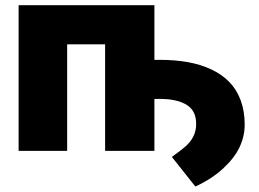

<svg xmlns="http://www.w3.org/2000/svg" viewBox="-20 -565 969 719"><path d="M49.7 0V-545.5H558.2V-340.9H578.1Q636 -340.9 684.1 -332.2Q732.2 -323.5 772 -304.7Q811.8 -285.9 839.1 -257.6Q866.5 -229.4 881.4 -189.1Q896.3 -148.8 896.3 -98Q896.3 -55.4 877.5 -14.7Q858.7 25.9 816.2 65.3Q773.8 104.8 711.6 133.5L623.6 22.7Q665.5 -7.8 676.8 -18.5Q709.2 -48.7 713.8 -87Q714.5 -92.3 714.5 -98Q715.9 -148.8 680 -171.7Q644.2 -194.6 578.1 -194.6H558.2V0H373.6V-399.1H231.5V0Z"/></svg>

Font: Karasuma Gothic
Style: Black
Weight: 900
Designer: Rasmus Andersson / Ryoko Nishizuka
Foundry: Genbu
Version: Version 1.00